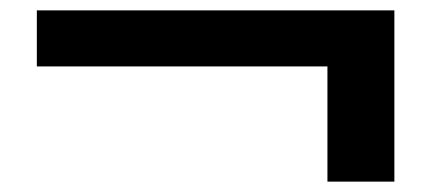

<svg xmlns="http://www.w3.org/2000/svg" viewBox="-20 -454 844 370"><path d="M51 -434H740V-104H611V-326H51Z"/></svg>

Font: Encode Sans Narrow
Style: SemiBold
Weight: 600
Designer: Pablo Impallari, Andres Torresi
Foundry: Pablo Impallari, Andres Torresi
Version: Version 1.000; ttfautohint (v1.00) -l 8 -r 50 -G 200 -x 14 -